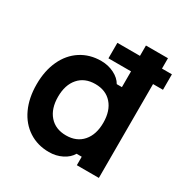

<svg xmlns="http://www.w3.org/2000/svg" viewBox="-193 -1005 1136 1178"><g transform="rotate(30 375.0 -416.0)"><path d="M41.7 -306.7Q41.7 -402.7 75.5 -475.8Q109.3 -548.8 171.4 -589Q233.5 -629.1 314.3 -629.1Q364.1 -629.1 406.1 -608.1Q448.1 -587.1 467.1 -553.1H503.7V-848H659.7V0H503.7V-60H467.1Q447.9 -26 406.1 -5Q364.3 16 314.3 16Q233.5 16 171.4 -24.3Q109.3 -64.6 75.5 -137.6Q41.7 -210.6 41.7 -306.7ZM514.3 -306.7Q514.3 -390.8 471.5 -439.6Q428.8 -488.3 354 -488.3Q279.2 -488.3 236.5 -439.4Q193.7 -390.5 193.7 -306.5Q193.7 -222.4 236.5 -173.6Q279.2 -124.8 354 -124.8Q428.8 -124.8 471.5 -173.7Q514.3 -222.6 514.3 -306.7ZM343.7 -774.6H730V-664.9H343.7Z"/></g></svg>

Font: Martian Mono sWd Rg
Style: Regular
Weight: 400
Width: 6
Monospace: yes
Designer: Roman Shamin
Foundry: Evil Martians
Version: Version 1.000